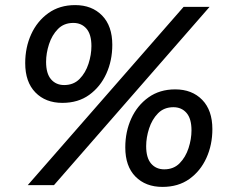

<svg xmlns="http://www.w3.org/2000/svg" viewBox="-20 -727 900 754"><path d="M618 7Q552 7 512 -33.5Q472 -74 472 -148Q472 -210 495.5 -261.5Q519 -313 563 -344.5Q607 -376 668 -376Q734 -376 774 -335Q814 -294 814 -220Q814 -158 790.5 -106.5Q767 -55 723.5 -24Q680 7 618 7ZM225 -323Q159 -323 119 -364Q79 -405 79 -479Q79 -541 102.5 -592.5Q126 -644 170 -675.5Q214 -707 275 -707Q341 -707 381 -666Q421 -625 421 -551Q421 -489 397.5 -437.5Q374 -386 330.5 -354.5Q287 -323 225 -323ZM89 0 701 -700H803L192 0ZM232 -393Q269 -393 292.5 -417Q316 -441 327.5 -476.5Q339 -512 339 -546Q339 -592 319.5 -614.5Q300 -637 268 -637Q231 -637 207.5 -613Q184 -589 172.5 -553.5Q161 -518 161 -484Q161 -438 180.5 -415.5Q200 -393 232 -393ZM625 -62Q662 -62 685.5 -86Q709 -110 720.5 -145.5Q732 -181 732 -215Q732 -261 712.5 -283.5Q693 -306 661 -306Q624 -306 600.5 -282Q577 -258 565.5 -222.5Q554 -187 554 -153Q554 -107 573.5 -84.5Q593 -62 625 -62Z"/></svg>

Font: Montserrat SemiBold
Style: Italic
Weight: 600
Italic angle: -11.3°
Designer: Julieta Ulanovsky
Foundry: Julieta Ulanovsky
Version: Version 9.000; ttfautohint (v1.8.4.7-5d5b)